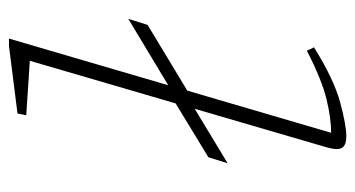

<svg xmlns="http://www.w3.org/2000/svg" viewBox="-202 -580 792 428"><g transform="rotate(-90 194.0 -366.0)"><path d="M57.5 -297.5 177.5 -370.5 272.5 -695.5 151 -703.5 155 -723 305.5 -742H322L218 -387L366 -476L352.5 -433L206 -344.5L112 -24Q142.5 -23.5 186.2 -34Q230 -44.5 295 -78L302.5 -62Q231 -17.5 180 -3.8Q129 10 104.5 10Q84.5 10 78.5 0.5Q72.5 -9 79.5 -33.5L165.5 -328L44 -254.5Z"/></g></svg>

Font: Newsreader 6pt ExtraLight
Style: Italic
Weight: 275
Italic angle: -17°
Designer: Hugues Gentile
Foundry: Production Type
Version: Version 1.003; ttfautohint (v1.8.3)